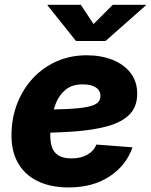

<svg xmlns="http://www.w3.org/2000/svg" viewBox="-20 -782 638 813"><path d="M270 11.7Q193.8 11.7 138.7 -15.4Q83.5 -42.5 54.9 -94.2Q26.4 -146 28.8 -219.2Q30.3 -287.1 54 -346.4Q77.6 -405.8 119.6 -450.9Q161.6 -496.1 219.5 -522Q277.3 -547.9 347.7 -547.9Q407.7 -547.9 456.1 -528.8Q504.4 -509.8 532.7 -473.4Q561 -437 561 -384.8Q561 -330.6 528.8 -297.6Q496.6 -264.6 435.1 -247.6Q373.5 -230.5 285.6 -224.6Q197.8 -218.8 86.9 -218.8L103 -317.4Q198.2 -317.4 257.8 -320.1Q317.4 -322.8 349.4 -329.3Q381.3 -335.9 393.3 -347.2Q405.3 -358.4 405.3 -375.5Q405.3 -398.9 385.5 -411.9Q365.7 -424.8 330.1 -424.8Q286.1 -424.8 259 -403.1Q231.9 -381.3 218 -347.9Q204.1 -314.5 198.7 -278.8Q193.4 -243.2 192.9 -215.3Q191.9 -185.5 199 -161.9Q206.1 -138.2 226.1 -124.8Q246.1 -111.3 283.2 -111.3Q322.3 -111.3 349.9 -127Q377.4 -142.6 388.2 -169.9L541 -158.2Q515.1 -82 444.3 -35.2Q373.5 11.7 270 11.7ZM322.3 -761.7 376 -680.2 457.5 -761.7H597.7L597.2 -758.8L426.8 -608.4H301.8L181.6 -758.8L182.1 -761.7Z"/></svg>

Font: Inter 18pt ExtraBold
Style: Italic
Weight: 800
Italic angle: -9.3988°
Designer: Rasmus Andersson
Foundry: rsms
Version: Version 4.001;git-66647c0bb